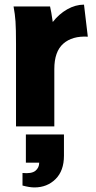

<svg xmlns="http://www.w3.org/2000/svg" viewBox="-20 -551 420 837"><path d="M39.1 -522.9H198.2Q203.1 -503.4 210 -455.1Q236.8 -489.7 272.9 -510.3Q309.1 -530.8 346.2 -530.8L362.8 -391.1Q294.9 -395 255.9 -360.6Q216.8 -326.2 216.8 -250V0H49.8V-359.9Q49.8 -425.3 47.6 -457.3Q45.4 -489.3 39.1 -522.9ZM150.9 158.2H92.8V35.2H258.8V127.9Q258.8 193.4 222.2 229.7Q185.5 266.1 129.9 266.1Q108.9 266.1 78.1 257.8V203.1Q117.7 207 134.3 193.6Q150.9 180.2 150.9 158.2Z"/></svg>

Font: LT Superior Black
Style: Regular
Weight: 900
Designer: Daniel Lyons
Foundry: LyonsType
Version: Version 2.005